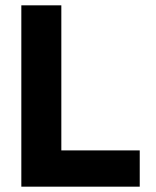

<svg xmlns="http://www.w3.org/2000/svg" viewBox="-20 -700 584 720"><path d="M60 0V-680H210V-136H504V0Z"/></svg>

Font: Teachers
Style: Regular
Weight: 400
Designer: Alfredo Marco Pradil, Chank Diesel
Version: Version 1.001